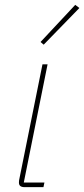

<svg xmlns="http://www.w3.org/2000/svg" viewBox="-20 -771 347 791"><path d="M159 0H81Q70 0 64 -4.5Q58 -9 58 -19Q58 -24 58.5 -27.5Q59 -31 60 -35L155 -506H176L78 -19H163ZM307 -738 160 -587 147 -598 290 -751Z"/></svg>

Font: IBM Plex Sans Thin
Style: Italic
Weight: 250
Italic angle: -11.31°
Designer: Mike Abbink, Paul van der Laan, Pieter van Rosmalen
Foundry: Bold Monday
Version: Version 3.201